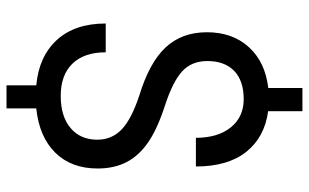

<svg xmlns="http://www.w3.org/2000/svg" viewBox="-203 -663 968 602"><g transform="rotate(90 281.0 -362.0)"><path d="M418 -183.1Q418 -228 386.5 -258.8Q355 -289.6 280.3 -314.5Q176.3 -346.2 128.7 -397.2Q81.1 -448.2 81.1 -526.9Q81.1 -606.9 127.7 -658.2Q174.3 -709.5 255.9 -719.2V-826.2H328.6V-718.8Q410.6 -707.5 456.3 -649.9Q502 -592.3 502 -492.2H412.1Q412.1 -561 379.4 -601.6Q346.7 -642.1 291 -642.1Q232.9 -642.1 202.1 -612.1Q171.4 -582 171.4 -528.3Q171.4 -478.5 203.9 -449Q236.3 -419.4 310.8 -395.3Q385.3 -371.1 427 -342Q468.8 -313 488.5 -274.4Q508.3 -235.8 508.3 -184.1Q508.3 -101.6 458.7 -51.3Q409.2 -1 319.8 8.3V101.6H247.6V8.3Q156.7 0 105.2 -56.4Q53.7 -112.8 53.7 -209.5H144Q144 -141.6 179.7 -105Q215.3 -68.4 280.8 -68.4Q344.7 -68.4 381.3 -99.1Q418 -129.9 418 -183.1Z"/></g></svg>

Font: Roboto
Style: Currencies
Weight: 400
Designer: Google
Version: Version 2.137; 2017